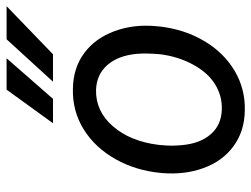

<svg xmlns="http://www.w3.org/2000/svg" viewBox="-114 -676 799 612"><g transform="rotate(-90 286.0 -370.5)"><path d="M33.7 0ZM308.6 -538.1Q375 -537.1 422.4 -502Q469.7 -466.8 492.4 -405Q515.1 -343.3 507.8 -270L506.8 -259.3Q497.6 -182.1 460.9 -119.9Q424.3 -57.6 366.2 -22.9Q308.1 11.7 238.8 9.8Q172.9 8.8 125.2 -26.4Q77.6 -61.5 55.7 -122.1Q33.7 -182.6 40 -255.4Q47.4 -337.4 84.5 -402.8Q121.6 -468.3 179.9 -504.2Q238.3 -540 308.6 -538.1ZM128.9 -254.9Q125.5 -224.1 128.9 -190.9Q133.8 -133.3 163.3 -99.1Q192.9 -64.9 242.2 -63.5Q286.1 -62 323.2 -85.2Q360.4 -108.4 385.7 -155.3Q411.1 -202.1 418.5 -259.3Q422.4 -304.2 419.9 -335Q414.1 -394 384.3 -428.2Q354.5 -462.4 305.2 -464.4Q236.8 -465.8 189 -410.6Q141.1 -355.5 129.9 -266.1ZM466.3 -749.5H571.8L418.5 -601.6H331.1ZM305.7 -749.5H405.8L276.4 -601.6H198.7Z"/></g></svg>

Font: Roboto
Style: Italic
Weight: 400
Italic angle: -12°
Designer: Google
Version: Version 2.134; 2016; ttfautohint (v1.6)